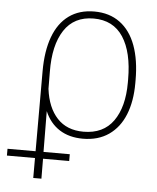

<svg xmlns="http://www.w3.org/2000/svg" viewBox="-105 -583 674 825"><g transform="rotate(5 232.5 -170.5)"><path d="M268.6 -538.1Q334 -538.1 379.4 -504.6Q424.8 -471.2 447.8 -408.7Q470.7 -346.2 470.7 -259.8V-246.1Q470.7 -168.5 447.5 -110.8Q424.3 -53.2 378.4 -21.2Q332.5 10.7 266.6 10.7Q207.5 10.7 165.8 -15.9Q124 -42.5 102.1 -93.8L103.5 82H216.8V111.3H104L104.5 197.3H69.3V111.3H-51.8V82H69.3V-263.7Q69.3 -350.1 92 -411.6Q114.7 -473.1 159.4 -505.6Q204.1 -538.1 268.6 -538.1ZM101.1 -189.9Q111.3 -109.4 153.1 -64.5Q194.8 -19.5 266.6 -19.5Q352.1 -19.5 395.3 -80.3Q438.5 -141.1 438.5 -246.1V-259.8Q438.5 -377.4 395.8 -442.6Q353 -507.8 268.6 -507.8Q184.1 -507.8 141.6 -442.9Q99.1 -377.9 100.6 -263.7Z"/></g></svg>

Font: Pretendard Std Thin
Style: Regular
Weight: 100
Designer: Base glyphs from Inter by Rasmus Andersson; Hangeul glyphs from Noto Sans CJK(Source Han Sans) by Jang Soo-young and Kan
Foundry: Kil Hyung-jin
Version: Version 1.309